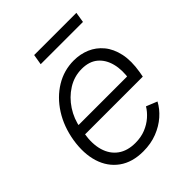

<svg xmlns="http://www.w3.org/2000/svg" viewBox="-204 -827 955 955"><g transform="rotate(-45 274.0 -349.5)"><path d="M245.6 11.7Q168.5 11.7 117.7 -24.9Q66.9 -61.5 46.6 -125.7Q26.4 -189.9 39.6 -273.4Q53.2 -355.5 93.3 -418.5Q133.3 -481.4 192.1 -517.3Q251 -553.2 320.3 -553.2Q365.7 -553.2 405 -536.6Q444.3 -520 472.4 -486.1Q500.5 -452.1 511.7 -400.9Q522.9 -349.6 511.2 -279.8L506.3 -253.4H80.1L89.4 -309.1H481.9L449.2 -290Q459 -349.1 447 -395.5Q435.1 -441.9 403.1 -468.8Q371.1 -495.6 318.8 -495.6Q265.6 -495.6 220.7 -467.3Q175.8 -439 145.8 -393.1Q115.7 -347.2 106.4 -292.5L101.1 -259.8Q90.3 -194.3 104.5 -146.5Q118.7 -98.6 155 -72.3Q191.4 -45.9 247.1 -45.9Q287.1 -45.9 319.1 -58.8Q351.1 -71.8 375 -92.8Q398.9 -113.8 413.1 -137.7L470.7 -114.3Q452.6 -80.1 420.2 -51.5Q387.7 -22.9 343.5 -5.6Q299.3 11.7 245.6 11.7ZM497.1 -711.4 488.3 -656.2H190.9L200.2 -711.4Z"/></g></svg>

Font: Inter Tight Light
Style: Italic
Weight: 300
Italic angle: -9.39999°
Designer: Rasmus Andersson
Foundry: rsms
Version: Version 3.004